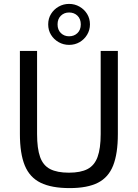

<svg xmlns="http://www.w3.org/2000/svg" viewBox="-20 -951 706 984"><path d="M584 -690V-264Q584 -164 560 -103Q536 -42 482 -14.5Q428 13 337 13Q244 13 188 -14.5Q132 -42 107 -103Q82 -164 82 -264V-690H170V-264Q170 -190 185.5 -146.5Q201 -103 237 -84.5Q273 -66 333 -66Q393 -66 428.5 -84.5Q464 -103 480 -146.5Q496 -190 496 -264V-690ZM334 -931Q363 -931 387.5 -917Q412 -903 426.5 -879.5Q441 -856 441 -826Q441 -797 426.5 -773Q412 -749 388 -735Q364 -721 334 -721Q305 -721 280.5 -735Q256 -749 241.5 -772.5Q227 -796 227 -826Q227 -856 241.5 -879.5Q256 -903 280.5 -917Q305 -931 334 -931ZM334 -887Q309 -887 292 -870.5Q275 -854 275 -826Q275 -798 292 -781.5Q309 -765 334 -765Q360 -765 377 -781.5Q394 -798 394 -826Q394 -854 377 -870.5Q360 -887 334 -887Z"/></svg>

Font: Exo 2
Style: Regular
Weight: 400
Designer: Natanael Gama
Foundry: Natanael Gama
Version: Version 2.010